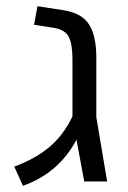

<svg xmlns="http://www.w3.org/2000/svg" viewBox="-20 -586 412 620"><path d="M54 14 26 -48Q92 -72 138 -110Q184 -148 214 -210V-395Q214 -442 202.5 -466Q191 -490 154 -496L90 -506L101 -566L185 -553Q244 -544 267.5 -507Q291 -470 291 -401V-208L326 0H252L227 -135Q170 -27 54 14Z"/></svg>

Font: Assistant
Style: Regular
Weight: 400
Designer: Hebrew By Ben Nathan, Latin by Paul Hunt
Version: Version 3.000